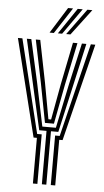

<svg xmlns="http://www.w3.org/2000/svg" viewBox="-64 -1029 578 1069"><g transform="rotate(5 225.0 -495.0)"><path d="M212.1 0V-298.5H171.3L111.2 -564.2L58.3 -800H83.3L135.9 -564.2L186.7 -320.3H262.5L313.2 -564.2L366 -800H390.9L338 -564.2L278 -298.5H237V0ZM162.1 0V-255.1H143.5L8.4 -800H33.4L161.6 -276.8H187.1V0ZM262 0V-276.8H287.7L415.9 -800H440.9L305.7 -255.1H286.9V0ZM199.6 -342 157 -564.2 108.3 -800H133.2L180.4 -564.2L216.9 -363.8H232L268.7 -564.2L316 -800H341L292 -564.2L249.7 -342ZM181.3 -845 272.2 -990.3H299.9L205.2 -845ZM274 -845 380 -990.3H407.8L298 -845ZM227.7 -845 326.1 -990.3H353.9L251.5 -845Z"/></g></svg>

Font: Big Shoulders Inline Thin
Style: Regular
Weight: 100
Designer: Patric King
Foundry: XO Type Co
Version: Version 2.002